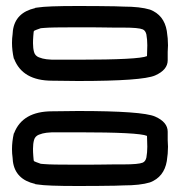

<svg xmlns="http://www.w3.org/2000/svg" viewBox="-20 -720 600 640"><path d="M240 -350Q455 -350 497 -331.5Q539 -313 539 -281V-253L540 -231Q540 -208 536 -183Q527 -130 480 -112Q447 -102 392 -102L363 -101Q308 -100 238 -100Q136 -100 106 -105Q100 -106 98.5 -106Q97 -106 97 -107Q31 -122 23 -182L22 -194Q20 -208 20 -223Q20 -248 26 -275L27 -276Q55 -349 154 -349ZM154 -279Q148 -279 135 -277.5Q122 -276 109.5 -271Q97 -266 93.5 -253.5Q90 -241 90 -224Q90 -212 91 -200Q92 -193 92 -188.5Q92 -184 94 -182.5Q96 -181 116 -174Q118 -174 128.5 -173Q139 -172 164.5 -171.5Q190 -171 238 -171Q307 -171 362 -172H392Q442 -172 456 -178Q465 -182 468 -195Q471 -212 471 -231L470 -267Q444 -279 240 -279ZM240 -450 154 -451Q55 -451 27 -524L26 -525Q20 -552 20 -577Q20 -592 22 -606L23 -618Q31 -678 97 -693Q97 -694 98.5 -694Q100 -694 106 -695Q136 -700 238 -700Q308 -700 363 -699L392 -698Q447 -698 480 -688Q527 -670 536 -617Q540 -592 540 -569L539 -547V-519Q539 -487 497 -468.5Q455 -450 240 -450ZM154 -521H240Q444 -521 470 -533L471 -569Q471 -588 468 -605Q465 -618 456 -622Q442 -628 392 -628H362Q307 -629 238 -629Q190 -629 164.5 -628.5Q139 -628 128.5 -627Q118 -626 116 -626Q96 -619 94 -617.5Q92 -616 92 -611.5Q92 -607 91 -600Q90 -588 90 -576Q90 -559 93.5 -546.5Q97 -534 109.5 -529Q122 -524 135 -522.5Q148 -521 154 -521Z"/></svg>

Font: Bubblez Graffiti
Style: Regular
Weight: 400
Designer: GGBotNet
Foundry: GGBotNet
Version: 1.00